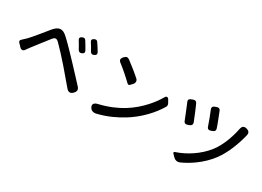

<svg xmlns="http://www.w3.org/2000/svg" viewBox="-22 -1457 2984 2188"><g transform="rotate(30 1470.0 -363.0)"><path d="M733 -602C722 -621 711 -638 701 -654C689 -672 675 -673 655 -665C629 -654 623 -637 639 -613C648 -600 656 -586 664 -572C673 -557 682 -541 690 -525C701 -502 719 -495 742 -505C766 -515 773 -530 761 -553C752 -569 743 -586 733 -602ZM862 -655C851 -673 840 -690 829 -705C817 -722 803 -724 784 -715C759 -703 753 -687 769 -664C778 -651 787 -637 795 -623C804 -608 813 -592 821 -576C833 -554 850 -547 873 -558C896 -569 904 -583 892 -606C883 -622 873 -639 862 -655ZM805 -247C762 -293 721 -338 687 -373C629 -434 549 -519 487 -576C417 -644 365 -633 310 -569C246 -492 165 -388 119 -342C99 -323 84 -308 67 -293C53 -282 52 -265 65 -252L90 -226L103 -212C124 -191 148 -194 163 -215C173 -230 185 -246 196 -261C239 -315 316 -418 359 -471C389 -509 409 -512 444 -477C483 -439 572 -343 629 -277C678 -221 741 -146 800 -76C828 -42 857 -40 888 -72C915 -100 917 -126 890 -155C863 -185 833 -217 805 -247Z M1339 -638C1305 -665 1270 -692 1241 -714C1215 -731 1197 -725 1176 -702C1150 -674 1149 -651 1180 -629C1244 -580 1324 -509 1370 -464C1376 -458 1388 -458 1399 -469L1420 -491L1422 -493C1444 -516 1444 -546 1427 -563C1402 -586 1371 -612 1339 -638ZM1699 -392C1642 -328 1572 -267 1493 -218C1416 -171 1317 -126 1195 -97C1145 -87 1121 -60 1149 -17C1165 8 1194 16 1223 10C1352 -20 1460 -72 1548 -126C1693 -215 1809 -339 1880 -459C1887 -471 1887 -489 1879 -503L1862 -533L1861 -536C1844 -567 1822 -567 1808 -541C1780 -492 1743 -441 1699 -392Z M2466 -629C2453 -663 2440 -697 2429 -723C2416 -751 2399 -750 2370 -740C2336 -728 2323 -714 2337 -681C2348 -655 2360 -624 2372 -593C2383 -562 2395 -530 2404 -503C2415 -469 2433 -467 2467 -479C2498 -490 2511 -503 2501 -534C2492 -562 2479 -596 2466 -629ZM2492 -79C2559 -127 2620 -185 2671 -252C2751 -359 2805 -505 2834 -620C2834 -621 2834 -622 2835 -623C2848 -664 2839 -689 2797 -701C2756 -712 2736 -693 2729 -651C2703 -524 2651 -394 2585 -311C2492 -192 2354 -104 2224 -61C2210 -57 2207 -47 2219 -35L2242 -11L2251 -2C2272 19 2303 25 2328 15C2384 -9 2439 -41 2492 -79ZM2199 -562C2184 -597 2170 -632 2157 -659C2144 -689 2126 -690 2096 -679C2060 -666 2046 -653 2063 -619C2074 -594 2087 -562 2100 -529C2115 -494 2129 -458 2140 -429C2151 -395 2171 -393 2205 -405C2237 -417 2250 -431 2239 -463C2228 -493 2213 -528 2199 -562Z"/></g></svg>

Font: GenSenRounded2 TW M
Style: Regular
Weight: 500
Version: Version 2.100;PS 2.1;hotconv 16.6.51;makeotf.lib2.5.65220 DE